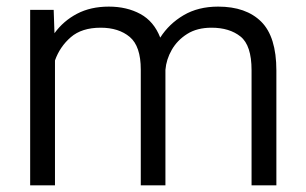

<svg xmlns="http://www.w3.org/2000/svg" viewBox="-20 -558 922 578"><path d="M283.2 -474.6Q226.1 -474.6 193.1 -446Q160.2 -417.5 145.5 -376V0H70.8V-528.3H141.6L144 -458Q170.9 -495.1 211.9 -516.6Q252.9 -538.1 307.6 -538.1Q361.8 -538.1 402.6 -515.9Q443.4 -493.7 462.4 -444.8Q488.8 -486.3 532.7 -512.2Q576.7 -538.1 636.7 -538.1Q720.7 -538.1 766.4 -492.7Q812 -447.3 812 -345.7V0H737.3V-346.7Q737.3 -421.4 704.1 -448Q670.9 -474.6 616.7 -474.6Q573.2 -474.6 543.5 -455.8Q513.7 -437 497.1 -408Q480.5 -378.9 478 -347.7V0H403.8V-348.6Q403.8 -418.9 370.6 -446.8Q337.4 -474.6 283.2 -474.6Z"/></svg>

Font: Vazirmatn RD FD Light
Style: Regular
Weight: 300
Designer: Saber Rastikerdar
Foundry: Saber Rastikerdar
Version: Version 33.003